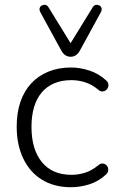

<svg xmlns="http://www.w3.org/2000/svg" viewBox="-20 -777 499 805"><path d="M278 8Q207 8 156 -23.5Q105 -55 77.5 -112.5Q50 -170 50 -246Q50 -304 65.5 -349.5Q81 -395 110.5 -427Q140 -459 182.5 -476.5Q225 -494 278 -494Q315 -494 354 -481.5Q393 -469 425 -440Q432 -434 434 -426Q436 -418 433 -410.5Q430 -403 424 -398.5Q418 -394 409.5 -393.5Q401 -393 392 -401Q364 -424 335.5 -432.5Q307 -441 280 -441Q239 -441 208 -428Q177 -415 155.5 -390Q134 -365 123 -328.5Q112 -292 112 -245Q112 -151 155.5 -97.5Q199 -44 280 -44Q307 -44 335.5 -52.5Q364 -61 392 -84Q401 -92 409.5 -91.5Q418 -91 424 -86.5Q430 -82 432.5 -74.5Q435 -67 433 -59Q431 -51 424 -45Q393 -16 354 -4Q315 8 278 8ZM276 -539Q264 -539 254 -545.5Q244 -552 237 -565L149 -726Q144 -736 146.5 -743.5Q149 -751 156 -754.5Q163 -758 170.5 -756.5Q178 -755 183 -747L276 -596L369 -747Q374 -755 381.5 -756.5Q389 -758 396 -754.5Q403 -751 405.5 -743.5Q408 -736 403 -726L315 -565Q308 -552 298 -545.5Q288 -539 276 -539Z"/></svg>

Font: Nunito ExtraLight Light
Style: Regular
Weight: 300
Version: Version 3.602